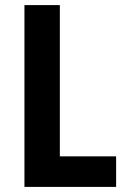

<svg xmlns="http://www.w3.org/2000/svg" viewBox="-20 -785 497 754"><path d="M76 -51V-765H215V-171H436V-51Z"/></svg>

Font: Noto Sans Tamil UI Condensed
Style: Bold
Weight: 700
Width: 3
Designer: Jelle Bosma - Monotype Design Team
Foundry: Monotype Imaging Inc.
Version: Version 2.004; ttfautohint (v1.8.4.7-5d5b)